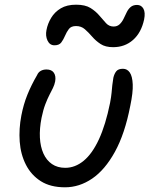

<svg xmlns="http://www.w3.org/2000/svg" viewBox="-20 -788 636 818"><path d="M257 10Q195 10 154 -16Q113 -42 90.5 -86Q68 -130 64 -184.5Q60 -239 71 -296Q80 -343 96.5 -384Q113 -425 138 -468Q143 -480 153.5 -486Q164 -492 178 -492Q200 -492 209.5 -478Q219 -464 215 -441Q212 -426 205.5 -413Q199 -400 190.5 -383.5Q182 -367 173 -343.5Q164 -320 157 -286Q148 -240 150 -201.5Q152 -163 165 -134Q178 -105 201.5 -89Q225 -73 258 -73Q300 -73 336.5 -103Q373 -133 401.5 -194.5Q430 -256 449 -350Q454 -377 455.5 -394Q457 -411 458.5 -425.5Q460 -440 463 -457Q467 -474 475.5 -484.5Q484 -495 504 -495Q522 -495 533 -479Q544 -463 545.5 -428.5Q547 -394 535 -337Q512 -218 469.5 -141Q427 -64 372.5 -27Q318 10 257 10ZM212 -595Q192 -595 182.5 -615Q173 -635 178 -660Q183 -687 198 -712Q213 -737 239 -752.5Q265 -768 304 -768Q343 -768 365.5 -754Q388 -740 403.5 -721.5Q419 -703 432 -689Q445 -675 464 -675Q479 -675 489 -684Q499 -693 506 -707Q513 -721 519.5 -735Q526 -749 536.5 -758Q547 -767 564 -767Q582 -767 591 -751Q600 -735 594 -705Q582 -649 547 -618Q512 -587 462 -587Q429 -587 408.5 -600.5Q388 -614 372.5 -632Q357 -650 341.5 -663.5Q326 -677 304 -677Q283 -677 273.5 -664.5Q264 -652 257 -635.5Q250 -619 241 -607Q232 -595 212 -595Z"/></svg>

Font: Shantell Sans
Style: Italic
Weight: 400
Italic angle: -11°
Designer: Stephen Nixon, Anya Danilova, Shantell Martin
Foundry: Arrow Type
Version: Version 1.011;[c5ecc13dd]